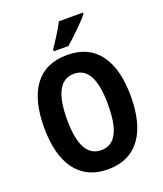

<svg xmlns="http://www.w3.org/2000/svg" viewBox="-167 -1042 988 1161"><g transform="rotate(-20 327.0 -461.5)"><path d="M507 -924V-933H352C329 -888 295 -835 261 -786V-773H355C403 -814 477 -886 507 -924ZM606 -358C606 -584 518 -725 328 -725C141 -725 48 -593 48 -359C48 -134 137 10 327 10C517 10 606 -133 606 -358ZM195 -358C195 -518 237 -604 328 -604C418 -604 459 -520 459 -358C459 -195 418 -113 327 -113C237 -113 195 -198 195 -358Z"/></g></svg>

Font: Noto Sans Arabic UI Cn
Style: Bold
Weight: 700
Width: 3
Designer: Monotype Design Team, Nadine Chahine and Nizar Qandah
Foundry: Monotype Imaging Inc.
Version: Version 2.010